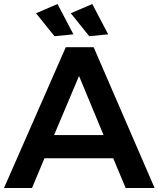

<svg xmlns="http://www.w3.org/2000/svg" viewBox="-21 -935 789 955"><path d="M344.2 -764.2 250 -754.9 158.2 -869.1 265.1 -915ZM517.1 -764.2 422.9 -754.9 331.1 -869.1 438 -915ZM604 0 542 -147.9H200.2L138.2 0H-1L306.2 -700.2H444.8L748 0ZM248 -263.2H494.1L372.1 -557.1Z"/></svg>

Font: Montserrat-Arabic Medium
Style: Regular
Weight: 500
Designer: Mohamed Gaber
Foundry: Kief Type Foundry
Version: Version 5.008;PS 005.008;hotconv 1.0.88;makeotf.lib2.5.64775